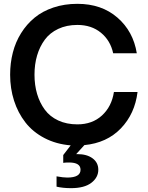

<svg xmlns="http://www.w3.org/2000/svg" viewBox="-20 -752 775 1008"><path d="M353 235.8Q310.1 235.8 276.9 228V173.8Q312.5 180.2 333 180.2Q402.8 180.2 402.8 139.2Q402.8 101.1 342.8 101.1Q321.8 101.1 312 103V62L351.1 11.2Q274.9 4.9 213.6 -27.1Q152.3 -59.1 113.3 -109.4Q74.2 -159.7 53.7 -223.6Q33.2 -287.6 33.2 -359.9Q33.2 -420.9 47.4 -476.1Q61.5 -531.2 90.8 -578.1Q120.1 -625 161.6 -659.2Q203.1 -693.4 260.7 -712.6Q318.4 -731.9 386.2 -731.9Q513.2 -731.9 596.4 -659.7Q679.7 -587.4 698.2 -472.2H574.2Q559.6 -539.6 509.8 -580.3Q460 -621.1 386.2 -621.1Q329.6 -621.1 285.6 -600.3Q241.7 -579.6 215.1 -543.5Q188.5 -507.3 174.8 -460.9Q161.1 -414.6 161.1 -359.9Q161.1 -305.2 174.8 -258.8Q188.5 -212.4 215.1 -176.3Q241.7 -140.1 285.6 -119.6Q329.6 -99.1 386.2 -99.1Q464.8 -99.1 515.6 -146Q566.4 -192.9 578.1 -269H702.1Q688 -154.3 614.5 -77.9Q541 -1.5 422.9 9.8L379.9 57.1H386.2Q436 57.1 466.1 79.3Q496.1 101.6 496.1 139.2Q496.1 179.7 459.5 207.8Q422.9 235.8 353 235.8Z"/></svg>

Font: Aspekta 550
Style: Regular
Weight: 550
Designer: Ivo Dolenc
Version: Version 2.000